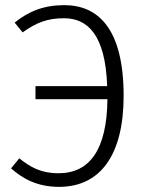

<svg xmlns="http://www.w3.org/2000/svg" viewBox="-20 -716 567 747"><path d="M230 -696C151 -696 91 -672 37 -628L68 -590C123 -629 165 -645 229 -645C320 -645 390 -582 397 -381H118V-330H398C396 -134 329 -42 208 -42C138 -42 98 -66 55 -100L23 -61C66 -23 122 11 210 11C371 11 461 -114 461 -343C461 -607 360 -696 230 -696Z"/></svg>

Font: FiraGO Light
Style: Regular
Weight: 300
Designer: bBox Type
Foundry: bBox Type GmbH
Version: Version 1.001;PS 001.001;hotconv 1.0.88;makeotf.lib2.5.64775